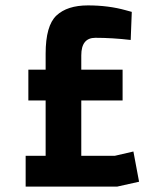

<svg xmlns="http://www.w3.org/2000/svg" viewBox="-20 -691 600 711"><path d="M333 -551Q281 -551 281 -486V-433H434V-319H281V-114H405L474 -130L495 -18L414 0H75V-114H149V-319H85V-433H149V-492Q149 -596 189 -633.5Q229 -671 305.5 -671Q382 -671 446 -653L468 -647L464 -543Q396 -551 333 -551Z"/></svg>

Font: Titillium-CLs Web
Style: CLs-Bold
Weight: 700
Version: Version 1.002;PS 57.000;hotconv 1.0.70;makeotf.lib2.5.55311